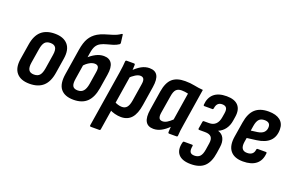

<svg xmlns="http://www.w3.org/2000/svg" viewBox="-105 -1130 2693 1747"><g transform="rotate(20 1242.0 -257.0)"><path d="M189.1 8Q103.4 8 62.9 -39.6Q22.5 -87.1 36.9 -176.7L60.7 -324.2Q74.7 -414 122.6 -456.9Q170.6 -499.7 253.5 -499.7Q337.6 -499.7 379.1 -452.5Q420.5 -405.2 406.1 -314.6L382.9 -169.1Q368.9 -78.7 321 -35.4Q273 8 189.1 8ZM199.1 -84.7Q235.4 -84.7 253.6 -105.3Q271.9 -125.8 279.9 -174.5L301.7 -312.2Q309.7 -361.7 295.2 -384.1Q280.6 -406.4 243.9 -406.4Q208 -406.4 189.9 -386.2Q171.7 -365.9 163.7 -316.8L141.3 -178.9Q133.7 -131 147.7 -107.9Q161.8 -84.7 199.1 -84.7Z M615.3 8Q528.8 8 490.1 -40.4Q451.5 -88.7 467.7 -188L507.1 -435.5Q518.9 -509.6 543.9 -551.5Q568.9 -593.4 613.2 -620.2Q644 -638.6 681.1 -649.2Q718.1 -659.8 755.6 -671.8Q793 -683.7 823.8 -705.3Q828.8 -708.1 832.1 -706.7Q835.4 -705.3 835.4 -699.5L844.7 -626.2Q845.5 -616.6 839 -611.4Q814.8 -595 785.5 -586Q756.2 -577 727.2 -569.7Q698.2 -562.4 673.4 -549.8Q646.6 -535.8 632.3 -511.5Q618 -487.3 611.1 -442.6L569.3 -178.9Q560.9 -128.6 573.6 -106.9Q586.4 -85.1 622.3 -85.1Q658 -85.1 677.4 -107.6Q696.9 -130 704.9 -177.5L724.3 -299.6Q730.5 -337.3 720.8 -352.3Q711.1 -367.3 686.4 -367.3Q662 -367.3 634.5 -351.1Q607 -334.8 581.2 -305.9L592.5 -389.3Q626.6 -421.8 664.7 -441.6Q702.8 -461.4 741.6 -461.4Q795.6 -461.4 818.6 -424.2Q841.5 -387.1 829.1 -311.7L806.9 -173.5Q791.9 -82.4 745.4 -37.2Q698.8 8 615.3 8Z M1075.1 8Q1046.4 8 1014.4 -0.1Q982.4 -8.2 960.8 -21.8L973.3 -105.8Q990.6 -94.8 1011.5 -88.4Q1032.5 -81.9 1051.5 -81.9Q1082 -81.9 1099.3 -102.6Q1116.7 -123.2 1124.3 -169.6L1150.7 -335.3Q1157.1 -372.4 1147.8 -389.2Q1138.5 -406 1114.2 -406Q1093.4 -406 1067.3 -390.2Q1041.2 -374.3 1010.9 -345L1012.2 -415.2Q1053.6 -457.6 1091.4 -478.7Q1129.2 -499.7 1169.1 -499.7Q1225.1 -499.7 1246.6 -462.6Q1268.1 -425.4 1255.7 -347.8L1226.7 -164Q1213.3 -75.8 1176 -33.9Q1138.7 8 1075.1 8ZM849.3 185Q837.9 185 838.9 173.6L925.5 -369Q931.3 -406.4 934.3 -433.2Q937.3 -460 938.3 -479.8Q939.1 -491.7 950.3 -491.7H1020.8Q1031.2 -491.7 1031.2 -480.4Q1031.6 -464.4 1029.5 -440.5Q1027.4 -416.7 1025 -400.1L1028.5 -368.9L942.3 173.6Q940.9 185 930.7 185Z M1388.9 8Q1333.9 8 1312.3 -31Q1290.7 -70 1303.1 -146.6L1332.5 -332.4Q1346.9 -422 1390.1 -460.9Q1433.2 -499.7 1514.4 -499.7Q1564.9 -499.7 1605.9 -491.1Q1646.9 -482.4 1691.9 -479.1L1635.9 -125Q1629.7 -89.3 1626.3 -61.3Q1622.9 -33.4 1622.1 -11.4Q1621.7 0 1610.1 0H1540.6Q1529.6 0 1529.6 -11.4Q1529.8 -23.6 1530.8 -37Q1531.8 -50.4 1532.8 -64Q1499 -30.2 1463 -11.1Q1426.9 8 1388.9 8ZM1444.2 -85.1Q1464.6 -85.1 1486.6 -98.1Q1508.6 -111 1534.3 -135.5L1576.3 -401.2Q1561.5 -405 1544.9 -407.1Q1528.4 -409.2 1513.1 -409.2Q1478.2 -409.2 1460.1 -390.2Q1441.9 -371.1 1434.9 -325.2L1407.1 -156.1Q1401.3 -121 1409.7 -103.1Q1418.1 -85.1 1444.2 -85.1Z M1818.6 193Q1733.2 193 1697.6 151.4Q1662 109.9 1681 34.4Q1684 22.4 1692 22.4H1770.1Q1780.5 22.4 1778.1 33.8Q1770.7 73.4 1781.3 91.3Q1792 109.2 1823 109.2Q1858.1 109.2 1877 88.6Q1895.8 67.9 1903 21.5L1912.8 -41.8Q1919.6 -84.7 1902.4 -105.1Q1885.2 -125.5 1841.5 -125.5H1784Q1780.2 -125.5 1777.6 -128.8Q1775 -132.1 1776 -136.5L1787.2 -203.7Q1787.6 -208.7 1790.6 -211.7Q1793.6 -214.7 1797.6 -214.7H1848.9Q1888.1 -214.7 1912.2 -237.9Q1936.2 -261.2 1943.4 -306.8L1949.8 -345.8Q1956 -383.1 1944.4 -399.8Q1932.8 -416.6 1903.1 -416.6Q1876.6 -416.6 1861.7 -401.4Q1846.8 -386.3 1843 -356.1Q1842.4 -351.7 1839.9 -348.4Q1837.4 -345.1 1833.6 -345.1H1754.6Q1746.1 -345.1 1746.5 -357.1Q1751.5 -425 1794 -462.4Q1836.6 -499.7 1916.7 -499.7Q1994 -499.7 2029.1 -461.1Q2064.3 -422.4 2052.9 -350.2L2046.5 -309.5Q2039.5 -263.6 2014.9 -229.2Q1990.3 -194.8 1951.1 -178.2L1950.7 -176.8Q1990.5 -164.8 2007.5 -129.6Q2024.5 -94.4 2016.5 -42.8L2007.9 15.9Q1994.5 107.3 1949.5 150.1Q1904.5 193 1818.6 193Z M2255.9 8Q2171.4 8 2132.9 -39.8Q2094.5 -87.5 2108.7 -177.9L2132.3 -323.2Q2146.7 -414.6 2193.1 -457.2Q2239.6 -499.7 2323.1 -499.7Q2395.2 -499.7 2434.6 -469Q2473.9 -438.2 2473.9 -380.2Q2473.9 -308.9 2432.3 -268.2Q2390.7 -227.5 2308.8 -216.5L2216.1 -204.5L2209.3 -163.2Q2202.9 -120.1 2217.1 -99Q2231.2 -78 2265.3 -78Q2295.3 -78 2312.9 -92.1Q2330.4 -106.2 2333.6 -133.9Q2335 -144.9 2345 -144.9H2423.1Q2434.7 -144.9 2432.7 -133.9Q2427.1 -63.8 2382 -27.9Q2337 8 2255.9 8ZM2228.1 -280.5 2290.7 -288.7Q2331.2 -294.8 2350.6 -314.6Q2370 -334.4 2370 -366.5Q2370 -390.1 2355.9 -401.6Q2341.8 -413.2 2314.9 -413.2Q2279.8 -413.2 2261.5 -393.4Q2243.1 -373.7 2235.7 -328.4Z"/></g></svg>

Font: Sofia Sans Condensed
Style: Italic
Weight: 400
Italic angle: -9°
Designer: Botio Nikoltchev, Ani Petrova
Foundry: lettersoup
Version: Version 4.101